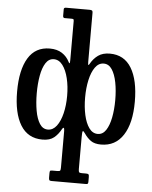

<svg xmlns="http://www.w3.org/2000/svg" viewBox="-65 -833 902 1139"><g transform="rotate(5 386.0 -264.0)"><path d="M35.5 -260Q35.5 -388.5 78.5 -459.5Q121.5 -530.5 207 -530.5Q250.5 -530.5 279.8 -511.5Q309 -492.5 324 -462Q328.5 -452.5 331 -453.8Q333.5 -455 333.5 -473.5V-704.5Q333.5 -714 330.8 -716Q328 -718 318.5 -718H279Q268.5 -718 268.5 -731V-769.5Q268.5 -780 281 -780H420.5Q430 -780 435.2 -777.5Q440.5 -775 440.5 -764.5V-473Q440.5 -455 443 -453.5Q445.5 -452 449.5 -460Q467.5 -492.5 494.8 -512Q522 -531.5 564.5 -531.5Q650 -531.5 693.2 -460Q736.5 -388.5 736.5 -260Q736.5 -131.5 690.2 -60.5Q644 10.5 558.5 10.5Q520 10.5 497.8 -5.2Q475.5 -21 458 -47Q448 -62 444.2 -59.2Q440.5 -56.5 440.5 -21V167Q440.5 181.5 444 185.5Q447.5 189.5 460 189.5H485Q496.5 189.5 500 193Q503.5 196.5 503.5 209.5V235.5Q503.5 246 500.8 248.8Q498 251.5 487 251.5H285Q274.5 251.5 271.8 247.2Q269 243 269 232.5V207Q269 197 271 193.2Q273 189.5 283 189.5H314.5Q328.5 189.5 331.2 185Q334 180.5 334 166V-51Q334 -65.5 330 -68.5Q326 -71.5 320 -60.5Q303 -28.5 278.2 -8.5Q253.5 11.5 210 11.5Q123 11.5 79.2 -60Q35.5 -131.5 35.5 -260ZM440.5 -259.5Q440.5 -203 451 -155.5Q461.5 -108 482.2 -79.2Q503 -50.5 533.5 -50.5Q563.5 -50.5 582.5 -79.2Q601.5 -108 610.8 -155.8Q620 -203.5 620 -260Q620 -316.5 610.8 -364.2Q601.5 -412 582.5 -440.8Q563.5 -469.5 533.5 -469.5Q503 -469.5 482.2 -440.5Q461.5 -411.5 451 -363.8Q440.5 -316 440.5 -259.5ZM152.5 -260Q152.5 -203.5 161 -155.8Q169.5 -108 188 -79.2Q206.5 -50.5 236.5 -50.5Q267 -50.5 288.8 -79.2Q310.5 -108 322 -155.5Q333.5 -203 333.5 -259.5Q333.5 -316 322 -363.8Q310.5 -411.5 288.8 -440.5Q267 -469.5 236.5 -469.5Q206.5 -469.5 188 -440.8Q169.5 -412 161 -364.2Q152.5 -316.5 152.5 -260Z"/></g></svg>

Font: Besley* Narrow Medium
Style: Regular
Weight: 500
Width: 4
Designer: Owen Earl
Foundry: indestructible type*
Version: Version 3.000; ttfautohint (v1.8.3)